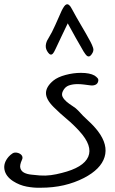

<svg xmlns="http://www.w3.org/2000/svg" viewBox="-20 -881 542 901"><path d="M20.5 -145.5Q28.3 -154.3 38.6 -161.1Q48.8 -168 65.4 -163.1Q79.1 -158.2 83.5 -149.4Q87.9 -140.6 83 -130.9Q71.3 -105.5 75.7 -91.3Q80.1 -77.1 93.8 -70.3Q107.4 -63.5 127 -61.5Q146.5 -59.6 167 -57.6Q193.4 -55.7 218.8 -59.1Q244.1 -62.5 269.5 -69.3Q372.1 -94.7 394 -145.5Q416 -196.3 352.5 -265.6Q325.2 -295.9 293 -322.8Q260.7 -349.6 231.4 -378.9Q195.3 -415 195.8 -444.8Q196.3 -474.6 230.5 -502.9Q251 -519.5 287.6 -529.3Q324.2 -539.1 359.4 -539.1Q401.4 -539.1 423.8 -526.4Q432.6 -520.5 438 -514.2Q443.4 -507.8 440.4 -498Q437.5 -487.3 427.2 -482.9Q417 -478.5 403.3 -480.5Q388.7 -482.4 373.5 -484.4Q358.4 -486.3 343.8 -486.3Q321.3 -486.3 303.2 -480Q285.2 -473.6 275.4 -454.1Q267.6 -438.5 273.9 -426.3Q280.3 -414.1 293 -403.3Q305.7 -392.6 321.3 -382.8Q336.9 -373 346.7 -362.3Q369.1 -336.9 394.5 -314Q419.9 -291 439.5 -265.6Q488.3 -201.2 470.7 -144Q453.1 -86.9 374 -45.9Q330.1 -23.4 279.8 -11.7Q229.5 0 169.9 0Q138.7 1 105 -5.4Q71.3 -11.7 41 -31.2Q6.8 -53.7 1 -85Q-4.9 -116.2 20.5 -145.5ZM297.9 -771.5Q282.2 -740.2 268.6 -710.4Q254.9 -680.7 241.2 -652.3Q238.3 -645.5 234.4 -638.7Q230.5 -631.8 226.6 -627.9Q222.7 -624 217.3 -625Q211.9 -626 206.1 -633.8Q193.4 -650.4 194.8 -667.5Q196.3 -684.6 206.1 -699.2Q224.6 -729.5 239.3 -763.2Q253.9 -796.9 269.5 -831.1Q275.4 -842.8 280.8 -850.6Q286.1 -858.4 292 -860.4Q297.9 -862.3 304.2 -857.4Q310.5 -852.5 317.4 -838.9Q338.9 -798.8 361.3 -761.2Q383.8 -723.6 405.3 -683.6Q412.1 -670.9 417 -656.2Q421.9 -641.6 409.2 -625Q403.3 -617.2 398.4 -616.2Q393.6 -615.2 389.2 -618.2Q384.8 -621.1 380.4 -627.4Q376 -633.8 372.1 -639.6Q353.5 -670.9 335.4 -703.6Q317.4 -736.3 297.9 -771.5Z"/></svg>

Font: Scriphy
Style: Regular
Weight: 400
Designer: Ala M. Lockhart
Foundry: Ala M. Lockhart
Version: Version 1.0 2021